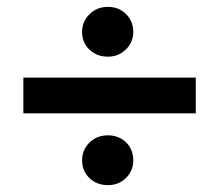

<svg xmlns="http://www.w3.org/2000/svg" viewBox="-20 -540 637 559"><path d="M294 -375Q262 -375 240.5 -395.5Q219 -416 219 -447Q219 -477 240.5 -498.5Q262 -520 294 -520Q326 -520 347 -499Q368 -478 368 -447Q368 -417 346.5 -396Q325 -375 294 -375ZM48 -210V-314H550V-210ZM294 -1Q262 -1 240.5 -21.5Q219 -42 219 -73Q219 -104 240.5 -125Q262 -146 294 -146Q326 -146 347 -125.5Q368 -105 368 -73Q368 -43 347 -22Q326 -1 294 -1Z"/></svg>

Font: Lexend Deca Medium
Style: Regular
Weight: 500
Designer: Bonnie Shaver-Troup, Thomas Jockin
Foundry: Lexend
Version: Version 1.008; ttfautohint (v1.8.4.7-5d5b)